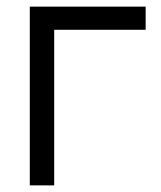

<svg xmlns="http://www.w3.org/2000/svg" viewBox="-20 -560 485 580"><path d="M70 0V-540H420V-470H143.7V0Z"/></svg>

Font: Vela Sans GX ExtLt
Style: Regular
Weight: 200
Designer: Principal design: Mikhail Sharanda - project Manrope.
Design modification: Ravid Balaliev
Foundry: Mikhail Sharanda
Version: Version 1.001